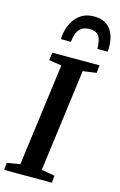

<svg xmlns="http://www.w3.org/2000/svg" viewBox="-151 -1075 709 1135"><g transform="rotate(15 204.0 -507.0)"><path d="M-2 0 2 -44 81.5 -57.5 164.5 -684 87 -695.5 93.5 -743H382.5L377.5 -695.5L295 -684L212.5 -57.5L293.5 -44L290 0ZM276 -1014Q316.5 -1014 342.8 -1000Q369 -986 383.5 -963Q398 -940 403.8 -913.2Q409.5 -886.5 409.5 -860.5Q409.5 -854 409 -846.8Q408.5 -839.5 407.5 -833.5H345Q345 -838 344.8 -843Q344.5 -848 344 -852.5Q342.5 -875 336.8 -893.8Q331 -912.5 316 -923.8Q301 -935 272 -935Q236 -935 217.5 -918.8Q199 -902.5 192 -879Q185 -855.5 183 -833.5H122Q122 -841.5 122.5 -848.5Q123 -855.5 124 -863Q130.5 -905.5 149.8 -939.8Q169 -974 200.8 -994Q232.5 -1014 276 -1014Z"/></g></svg>

Font: Merriweather SemiBold
Style: Italic
Weight: 600
Italic angle: -7.8°
Version: Version 2.101